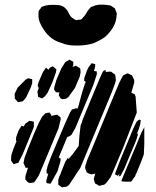

<svg xmlns="http://www.w3.org/2000/svg" viewBox="-20 -785 662 817"><path d="M299 -411 271 -372 261 -365 246 -363 238 -366 230 -380 232 -388 233 -393 227 -391 218 -393 210 -404 211 -414 220 -445 241 -494 258 -521 276 -531 285 -526 292 -522V-510L289 -500L292 -501L302 -506L312 -500L321 -494L322 -489L323 -477L319 -458ZM225 -57 199 -10 194 -3 178 -6 177 -17 185 -45 178 -48V-60L183 -80L196 -115L257 -260L278 -306L286 -319L294 -321L306 -326V-320L312 -327L329 -390L341 -428L345 -436L338 -442L339 -454L350 -485L357 -499L370 -516L378 -514L385 -512V-501L380 -483L392 -481V-469L377 -423L300 -239L284 -211L275 -205L266 -202L230 -115L231 -114L238 -110L237 -98ZM203 -435 183 -391 172 -376 159 -366 147 -371 142 -373 141 -384 139 -395 143 -405 145 -411 140 -420 144 -435 163 -479 176 -497 186 -488 191 -496 204 -503 213 -496 220 -490 218 -477ZM455 -391 322 -71 273 3 264 9 252 11 243 12 237 7 228 1V-7V-20L232 -33L238 -46L240 -52L258 -97L269 -114L271 -109V-108L290 -130L315 -164L318 -208L323 -251L330 -268L329 -269L334 -281L346 -311L405 -453L416 -477L422 -485L431 -486L429 -477L432 -479L444 -480H453L462 -473L470 -467L472 -455L473 -444L470 -431ZM562 -306 505 -159 471 -78 451 -32 432 -6 423 1 409 4 403 6 393 0 385 -4 383 -9 379 -23 381 -31 385 -46 373 -44 368 -43 357 -47 349 -51 347 -57 342 -70 343 -78 351 -104 378 -168 464 -377 489 -436 500 -457 504 -464 518 -471 523 -473 530 -470 542 -464 544 -459 551 -445V-433L539 -391L542 -389L553 -384L557 -374ZM55 -412 88 -445 99 -452 104 -451 117 -448V-442V-431L111 -413L91 -370L77 -354L65 -352L57 -350L49 -359L43 -365V-374L42 -385ZM229 -239 177 -114 145 -38 130 -15 125 -9 108 -6 99 -9 88 -21V-35L99 -71H97H89L86 -78L80 -91L84 -112L98 -150L124 -214L144 -260L159 -288L173 -303L183 -305L191 -306L197 -297L200 -290L203 -293L218 -296L223 -297L232 -290L238 -285V-276ZM559 -187 508 -65 493 -37 485 -34 488 -42 489 -45 481 -37 469 -44 473 -55 488 -95 545 -233 561 -267 572 -276 579 -274 578 -268 577 -258 571 -237 562 -214 568 -218 566 -210ZM117 -227 78 -132 63 -102 58 -92 49 -90 38 -86 33 -93 27 -102 28 -124 39 -157 50 -183 48 -189 49 -202 60 -232 72 -250 80 -247H81L88 -259L105 -271L116 -269L124 -267V-258V-245ZM594 -244V-172L592 -128L581 -98L560 -47L557 -42L556 -38L553 -31H551L545 -21L538 -12H533H514L501 -13L496 -14L500 -24L511 -51L558 -163L581 -219ZM248 -600Q238 -603 229 -606.5Q220 -610 211 -615Q189 -628 173.5 -648.5Q158 -669 149 -691Q142 -709 144 -728Q144 -731 144 -734Q144 -737 145 -739Q146 -741 148 -743.5Q150 -746 152 -748Q153 -750 154.5 -752.5Q156 -755 158 -756Q160 -757 162 -757.5Q164 -758 166 -759Q179 -763 190 -764Q208 -765 228 -763.5Q248 -762 261 -747Q268 -740 272.5 -729Q277 -718 285 -711Q287 -709 289.5 -707.5Q292 -706 294 -705Q296 -704 298.5 -702Q301 -700 304 -699Q306 -699 309 -700Q312 -701 314 -701Q317 -701 320 -701Q323 -701 325 -702Q327 -703 329 -705.5Q331 -708 333 -710Q341 -718 346 -727Q351 -736 358 -745Q360 -746 361.5 -749Q363 -752 365 -753Q367 -755 370 -756Q373 -757 375 -758Q388 -764 403.5 -765Q419 -766 433 -764Q437 -763 441.5 -763Q446 -763 449 -762Q452 -761 454.5 -759Q457 -757 459 -756Q461 -754 464 -752.5Q467 -751 469 -749Q470 -748 470.5 -745.5Q471 -743 472 -741Q473 -738 474.5 -734.5Q476 -731 477 -728Q477 -725 476.5 -722.5Q476 -720 476 -717Q475 -699 467.5 -681.5Q460 -664 448 -650Q445 -646 442 -643Q439 -640 436 -636Q426 -626 414 -619Q402 -612 389 -606Q374 -598 347 -594Q320 -590 292 -591.5Q264 -593 248 -600Z"/></svg>

Font: Rubik Marker Hatch
Style: Regular
Weight: 400
Designer: Hubert and Fischer, NaN
Foundry: Hubert & Fischer, NaN
Version: Version 2.200